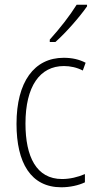

<svg xmlns="http://www.w3.org/2000/svg" viewBox="-20 -784 406 814"><path d="M349 -757V-764H305C275 -716 235 -665 191 -616V-606H215C258 -644 317 -711 349 -757ZM240 10C276 10 313 2 340 -11V-46C310 -33 276 -25 243 -25C134 -25 88 -120 88 -260C88 -418 149 -504 251 -504C278 -504 306 -498 331 -485L343 -518C316 -532 286 -539 250 -539C125 -539 50 -437 50 -259C50 -93 111 10 240 10Z"/></svg>

Font: Noto Sans Myanmar UI Condensed ExtraLight
Style: Regular
Weight: 200
Width: 3
Designer: Monotype Design Team
Foundry: Monotype Imaging Inc.
Version: Version 2.103